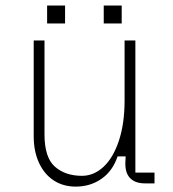

<svg xmlns="http://www.w3.org/2000/svg" viewBox="-20 -680 640 712"><path d="M105 -174V-530H145V-182Q145 -96 183.5 -62Q222 -28 284 -28Q328 -28 364 -61.5Q400 -95 421 -158.5Q442 -222 442 -307V-530H482V-40H553V0H517Q481 0 462 -20Q443 -40 445 -80L446 -100H416Q398 -46 356.5 -17Q315 12 261 12Q214 12 179 -11Q144 -34 124.5 -76.5Q105 -119 105 -174ZM221.3 -659.6V-593H154.7V-659.6ZM431.3 -659.6V-593H364.7V-659.6Z"/></svg>

Font: Fliege Mono Thin
Style: Regular
Weight: 100
Version: Version 0.020;Glyphs 3.3 (3306)